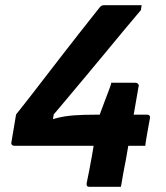

<svg xmlns="http://www.w3.org/2000/svg" viewBox="-20 -720 640 740"><path d="M383 -700Q394 -700 408.5 -700Q423 -700 439 -700Q455 -700 470.5 -700Q486 -700 500.5 -700Q515 -700 526 -700L523 -681Q489 -641 454.5 -599.5Q420 -558 385 -515.5Q350 -473 313.5 -429.5Q277 -386 239 -340.5Q201 -295 161 -248L193 -311L178 -228L142 -245Q174 -259 203 -266Q232 -273 266.5 -275.5Q301 -278 348 -278H546Q551 -278 553.5 -276.5Q556 -275 557.5 -272Q559 -269 558 -265Q556 -256 554 -243.5Q552 -231 549.5 -218Q547 -205 545 -192.5Q543 -180 541.5 -171Q540 -162 540 -158H36Q32 -158 28.5 -160Q25 -162 24 -165Q23 -168 24 -172L42 -279Q42 -279 58 -299Q74 -319 100 -352.5Q126 -386 157.5 -427Q189 -468 222 -510.5Q255 -553 284 -590Q313 -627 334.5 -654Q356 -681 363 -690Q367 -695 370 -697Q373 -699 376 -699.5Q379 -700 383 -700ZM409 -401Q414 -401 427 -401Q440 -401 455.5 -401Q471 -401 484 -401Q497 -401 501 -401Q507 -401 509.5 -399Q512 -397 514 -394Q516 -391 514 -386L464 -98Q462 -88 459 -73Q456 -58 453.5 -43Q451 -28 449 -16.5Q447 -5 446 0Q442 0 429.5 0Q417 0 401 0Q385 0 368.5 0Q352 0 339.5 0Q327 0 324 0Q318 0 315.5 -3.5Q313 -7 314 -14Q318 -33 323.5 -61Q329 -89 334.5 -120Q340 -151 344.5 -179.5Q349 -208 352 -228.5Q355 -249 357 -255Q359 -264 367 -285.5Q375 -307 384 -331Q393 -355 400.5 -374.5Q408 -394 409 -401Z"/></svg>

Font: RecMonoLinear Nerd Font Mono
Style: Bold Italic
Weight: 700
Italic angle: -10°
Monospace: yes
Version: Version 1.085; ttfautohint (v1.8.4.7-5d5b);Nerd Fonts 3.2.1